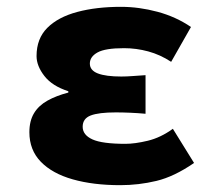

<svg xmlns="http://www.w3.org/2000/svg" viewBox="-20 -530 640 562"><path d="M332 12Q253 12 193 -5Q133 -22 99.5 -56.5Q66 -91 66 -143Q66 -176 79.5 -198.5Q93 -221 119 -235.5Q145 -250 180 -259V-263Q133 -278 110 -307.5Q87 -337 87 -366Q87 -417 118.5 -448.5Q150 -480 206 -495Q262 -510 334 -510Q387 -510 441 -495.5Q495 -481 539 -451L481 -349Q449 -370 414 -379.5Q379 -389 343 -389Q288 -389 265.5 -376.5Q243 -364 243 -344Q243 -324 266.5 -315Q290 -306 335 -306Q351 -306 370 -307.5Q389 -309 406 -310V-197Q384 -199 361.5 -200Q339 -201 319 -201Q269 -201 245.5 -192Q222 -183 222 -159Q222 -135 250.5 -122Q279 -109 347 -109Q375 -109 412.5 -118Q450 -127 486 -153L548 -53Q490 -13 438 -0.5Q386 12 332 12Z"/></svg>

Font: Source Code Pro ExtraBold
Style: Regular
Weight: 800
Monospace: yes
Designer: Paul D. Hunt, Teo Tuominen
Foundry: Adobe Systems Incorporated
Version: Version 1.018;hotconv 1.0.116;makeotfexe 2.5.65601